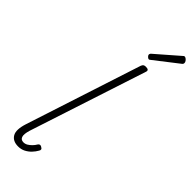

<svg xmlns="http://www.w3.org/2000/svg" viewBox="-398 -1296 1350 1350"><g transform="rotate(45 276.5 -621.0)"><path d="M140 17Q87 17 65.5 -19.5Q44 -56 69 -133L349 -994Q354 -1006 360.5 -1010.5Q367 -1015 380 -1015Q397 -1015 403 -1009Q409 -1003 405 -991L120 -119Q106 -73 113.5 -51.5Q121 -30 146 -30Q163 -30 178 -39Q193 -48 206 -61.5Q219 -75 227 -89Q230 -95 237.5 -99Q245 -103 257 -96Q269 -90 270 -82Q271 -74 265 -66Q254 -46 236 -27Q218 -8 194 4.5Q170 17 140 17ZM357 -1066Q350 -1066 341.5 -1074.5Q333 -1083 333 -1090Q333 -1092 334 -1095.5Q335 -1099 338 -1103L507 -1250Q511 -1254 514.5 -1256.5Q518 -1259 522 -1259Q528 -1259 535.5 -1253.5Q543 -1248 548 -1240.5Q553 -1233 553 -1225Q553 -1222 552 -1218.5Q551 -1215 546 -1210L371 -1074Q366 -1071 363.5 -1068.5Q361 -1066 357 -1066Z"/></g></svg>

Font: Playwrite RO ExtraLight
Style: Regular
Weight: 250
Version: Version 1.002